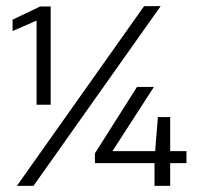

<svg xmlns="http://www.w3.org/2000/svg" viewBox="-20 -605 652 625"><path d="M35 0H89L503 -585H449ZM99 -264H145V-584H111L21 -541V-504L99 -538ZM483 0H534V-74H587V-113H534V-224H494L485 -113H346L481 -322H426L289 -106V-74H483Z"/></svg>

Font: Saira UNSAM Light SC
Style: Regular
Weight: 300
Designer: Hector Gatti with collaboration of the Omnibus-Type team
Foundry: Omnibus-Type
Version: Version 1.072;PS 001.072;hotconv 1.0.88;makeotf.lib2.5.64775